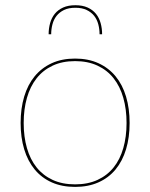

<svg xmlns="http://www.w3.org/2000/svg" viewBox="-20 -728 590 754"><path d="M61 0ZM275 -498Q326.5 -498 366.5 -479.8Q406.5 -461.5 433.8 -428.5Q461 -395.5 475 -348.8Q489 -302 489 -245Q489 -188 475 -141.8Q461 -95.5 433.8 -62.5Q406.5 -29.5 366.5 -11.8Q326.5 6 275 6Q223 6 183.2 -11.8Q143.5 -29.5 116.2 -62.5Q89 -95.5 75 -141.8Q61 -188 61 -245Q61 -302 75 -348.8Q89 -395.5 116.2 -428.5Q143.5 -461.5 183.2 -479.8Q223 -498 275 -498ZM275 -4Q325 -4 363 -21.5Q401 -39 426.2 -70.5Q451.5 -102 464.2 -146.5Q477 -191 477 -245Q477 -299 464.2 -343.8Q451.5 -388.5 426.2 -420.5Q401 -452.5 363 -470.2Q325 -488 275 -488Q224.5 -488 186.8 -470.2Q149 -452.5 123.8 -420.5Q98.5 -388.5 85.8 -343.8Q73 -299 73 -245Q73 -191 85.8 -146.5Q98.5 -102 123.8 -70.5Q149 -39 186.8 -21.5Q224.5 -4 275 -4ZM276 -707.5Q304 -707.5 324 -698.5Q344 -689.5 356.8 -673.8Q369.5 -658 375.2 -637.2Q381 -616.5 381 -593.5H371Q371 -613.5 366 -632.5Q361 -651.5 349.8 -665.8Q338.5 -680 320.2 -688.8Q302 -697.5 276 -697.5Q249.5 -697.5 231.5 -688.8Q213.5 -680 202.2 -665.8Q191 -651.5 186 -632.5Q181 -613.5 181 -593.5H171Q171 -616.5 176.8 -637.2Q182.5 -658 195.2 -673.8Q208 -689.5 228 -698.5Q248 -707.5 276 -707.5Z"/></svg>

Font: Lato Hairline
Style: Regular
Weight: 100
Designer: Lukasz Dziedzic
Foundry: tyPoland Lukasz Dziedzic
Version: Version 2.007; 2014-02-27